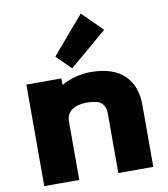

<svg xmlns="http://www.w3.org/2000/svg" viewBox="-104 -1090 1032 1177"><g transform="rotate(-10 412.0 -501.5)"><path d="M753.9 -386.2V0H536.1V-368.2Q536.1 -415.5 510.3 -437.3Q484.4 -459 422.9 -459Q360.4 -459 326.7 -434.1Q293 -409.2 293 -365.2V0H75.2V-631.8H293V-591.8H294.9Q332.5 -614.3 380.4 -626.7Q428.2 -639.2 475.1 -639.2Q546.4 -639.2 600.1 -621.1Q653.8 -603 687.3 -569.1Q720.7 -535.2 737.3 -489.5Q753.9 -443.8 753.9 -386.2ZM479 -1002.9 603 -879.9 369.1 -681.2 279.8 -770Z"/></g></svg>

Font: Sinkin Sans 900 X Black
Style: Regular
Weight: 950
Designer: Keith Bates
Foundry: K-Type
Version: Sinkin Sans (version 1.0)  by Keith Bates   •   © 2014   www